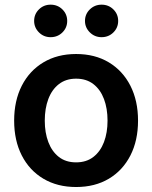

<svg xmlns="http://www.w3.org/2000/svg" viewBox="-20 -770 636 802"><path d="M297.9 11.2Q219.7 11.2 161.4 -23.4Q103 -58.1 71 -120.6Q39.1 -183.1 39.1 -266.1Q39.1 -349.1 71 -411.9Q103 -474.6 161.4 -509.5Q219.7 -544.4 297.9 -544.4Q376.5 -544.4 434.6 -509.5Q492.7 -474.6 524.7 -411.9Q556.6 -349.1 556.6 -266.1Q556.6 -183.1 524.7 -120.6Q492.7 -58.1 434.6 -23.4Q376.5 11.2 297.9 11.2ZM297.9 -91.8Q340.8 -91.8 370.1 -114.5Q399.4 -137.2 414.3 -176.5Q429.2 -215.8 429.2 -266.1Q429.2 -316.9 414.3 -356.4Q399.4 -396 370.1 -418.7Q340.8 -441.4 297.9 -441.4Q255.4 -441.4 226.1 -418.7Q196.8 -396 181.9 -356.4Q167 -316.9 167 -266.1Q167 -215.8 181.9 -176.5Q196.8 -137.2 225.8 -114.5Q254.9 -91.8 297.9 -91.8ZM404.3 -614.7Q375.5 -614.7 355.2 -634.8Q335 -654.8 335 -682.6Q335 -710.9 355.2 -730.7Q375.5 -750.5 404.3 -750.5Q433.6 -750.5 453.6 -730.7Q473.6 -710.9 473.6 -682.6Q473.6 -654.3 453.6 -634.5Q433.6 -614.7 404.3 -614.7ZM191.4 -614.7Q162.6 -614.7 142.6 -634.8Q122.6 -654.8 122.6 -682.6Q122.6 -710.9 142.6 -730.7Q162.6 -750.5 191.4 -750.5Q220.7 -750.5 240.7 -730.7Q260.7 -710.9 260.7 -682.6Q260.7 -654.3 240.7 -634.5Q220.7 -614.7 191.4 -614.7Z"/></svg>

Font: Inter 20pt SemiBold
Style: Regular
Weight: 600
Version: Version 4.001;git-66647c0bb